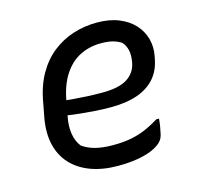

<svg xmlns="http://www.w3.org/2000/svg" viewBox="-86 -636 772 739"><g transform="rotate(-15 300.0 -266.0)"><path d="M360 -543Q410 -543 447 -528Q484 -513 507.5 -487.5Q531 -462 540 -429Q549 -396 542 -361L540 -351Q532 -306 505.5 -275.5Q479 -245 435 -229.5Q391 -214 328 -214Q299 -214 268.5 -216Q238 -218 209 -221Q180 -224 154 -228L121 -224L132 -289Q162 -285 191 -282.5Q220 -280 249.5 -278.5Q279 -277 312 -277Q378 -277 411.5 -298.5Q445 -320 452 -360Q457 -388 452.5 -408Q448 -428 435 -442Q420 -452 401 -457Q382 -462 355 -462Q309 -462 271 -443Q233 -424 206.5 -383.5Q180 -343 169 -281L158 -221Q151 -185 156 -154Q161 -123 178 -102Q200 -86 229.5 -78.5Q259 -71 299 -71Q340 -71 371 -77Q402 -83 429 -94.5Q456 -106 485 -124H496Q495 -111 493 -98Q491 -85 488 -72Q486 -59 481.5 -49.5Q477 -40 469 -33Q455 -20 431 -10Q407 0 373 5.5Q339 11 297 11Q236 11 189 -6.5Q142 -24 112 -56.5Q82 -89 71 -135Q60 -181 70 -239L81 -297Q92 -362 118.5 -408.5Q145 -455 182.5 -484.5Q220 -514 265 -528.5Q310 -543 360 -543Z"/></g></svg>

Font: Rec Mono Semicasual
Style: Italic
Weight: 400
Italic angle: -10°
Version: Version 1.085; ttfautohint (v1.8.4.7-5d5b)